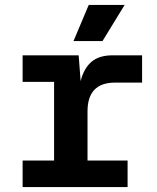

<svg xmlns="http://www.w3.org/2000/svg" viewBox="-20 -761 640 781"><path d="M72 0V-108H200V-428H72V-536H300L308 -431Q321 -483 352 -509.5Q383 -536 438 -536H558V-425H448Q336 -425 336 -308V-108H499V0ZM279 -594 341 -741H487L397 -594Z"/></svg>

Font: Geist Mono
Style: Bold
Weight: 700
Monospace: yes
Designer: Basement.studio, Andrés Briganti, Mateo Zaragoza
Foundry: Basement.studio, Vercel, Andrés Briganti, Guido Ferreyra, Mateo Zaragoza
Version: Version 1.500; ttfautohint (v1.8.4.7-5d5b)